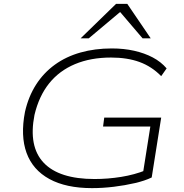

<svg xmlns="http://www.w3.org/2000/svg" viewBox="-20 -963 951 991"><path d="M455 8Q321 8 235 -39Q149 -86 117 -174Q85 -262 109 -386Q127 -465 166 -526Q205 -587 263 -629Q321 -671 395.5 -692Q470 -713 557 -713Q619 -713 672.5 -701Q726 -689 768.5 -666.5Q811 -644 840 -610L812 -570Q763 -620 700 -643Q637 -666 553 -666Q448 -666 367 -632Q286 -598 233.5 -532.5Q181 -467 158 -370Q126 -207 205.5 -123Q285 -39 468 -39Q537 -39 605.5 -50Q674 -61 734 -85L716 -57L756 -310H512L518 -356H812L763 -47Q728 -30 676.5 -18Q625 -6 567.5 1Q510 8 455 8ZM396 -765 579 -943H637L758 -765H716L600 -901L438 -765Z"/></svg>

Font: Nunito Sans 10pt Expanded ExtraLight
Style: Italic
Weight: 250
Width: 7
Italic angle: -9°
Designer: Vernon Adams
Foundry: Vernon Adams
Version: Version 3.101;gftools[0.9.27]